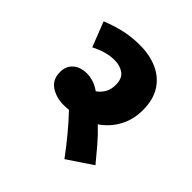

<svg xmlns="http://www.w3.org/2000/svg" viewBox="-172 -772 928 928"><g transform="rotate(45 292.5 -308.0)"><path d="M527 -69 400 16Q324 -87 247 -168Q230 -166 212 -166Q162 -166 124.5 -190.5Q87 -215 87 -267Q87 -307 113.5 -330.5Q140 -354 186 -354Q205 -354 227 -347.5Q249 -341 275 -323Q295 -336 308.5 -358.5Q322 -381 322 -413Q322 -457 296.5 -475.5Q271 -494 232 -494Q201 -494 170 -484.5Q139 -475 113 -461L63 -589Q113 -609 162.5 -620.5Q212 -632 268 -632Q336 -632 388.5 -608.5Q441 -585 471 -538Q501 -491 501 -420Q501 -355 473 -303Q445 -251 395 -217Q431 -183 463.5 -145Q496 -107 527 -69Z"/></g></svg>

Font: Noto Sans Black
Style: Regular
Weight: 900
Designer: Monotype Design Team
Foundry: Monotype Imaging Inc.
Version: Version 2.007